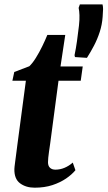

<svg xmlns="http://www.w3.org/2000/svg" viewBox="-20 -838 486 868"><path d="M206.5 -186.5Q203.5 -167 201.5 -152Q199.5 -137 198.2 -125.2Q197 -113.5 197 -104.5Q197 -88 206 -79.5Q215 -71 230.5 -71Q252 -71 272 -79.5Q292 -88 309 -103L321 -68.5Q305 -49 278.8 -31Q252.5 -13 217 -1.2Q181.5 10.5 136.5 10.5Q97.5 10.5 70.8 -9.2Q44 -29 45 -74Q45 -77.5 45.8 -84.5Q46.5 -91.5 48.2 -104Q50 -116.5 52.5 -136.5Q55 -156.5 59 -187L97 -473H36L44.5 -512.5L112.5 -538.5Q127 -552 142.2 -576.5Q157.5 -601 171 -628.8Q184.5 -656.5 194 -680H275L253.5 -537.5H354L345 -473H244.5ZM373 -576.5 319 -580 317 -588.5Q323.5 -619.5 328 -651.8Q332.5 -684 337 -722.5Q340 -749.5 339.2 -769.5Q338.5 -789.5 335.5 -802.5L341 -818H443.5Q446 -808.5 446 -796.8Q446 -785 444 -761.5Q441.5 -726.5 431 -694Q420.5 -661.5 405.2 -632.2Q390 -603 373 -576.5Z"/></svg>

Font: Merriweather 60pt ExtraBold
Style: Italic
Weight: 800
Italic angle: -7.8°
Version: Version 2.101